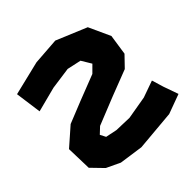

<svg xmlns="http://www.w3.org/2000/svg" viewBox="-185 -825 982 982"><g transform="rotate(-45 306.0 -333.5)"><path d="M27.3 -626 46.9 -482.4 182.6 -517.6 301.8 -534.2 377.9 -517.6 410.2 -463.9 373 -426.8 232.4 -372.1 113.3 -324.2 16.6 -239.3 20.5 -100.6 81.1 -38.1 155.3 -2.9 285.2 15.6 505.9 -3.9 612.3 -43 584 -123 564.5 -187.5 473.6 -155.3 348.6 -133.8 256.8 -136.7 195.3 -149.4 179.7 -179.7 212.9 -210.9 366.2 -272.5 507.8 -327.1 562.5 -383.8 579.1 -495.1 525.4 -612.3 359.4 -681.6 212.9 -670.9Z"/></g></svg>

Font: MaokenAssortedSans-TC
Style: Regular
Weight: 500
Version: Version 0.83